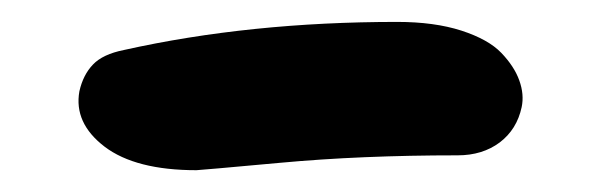

<svg xmlns="http://www.w3.org/2000/svg" viewBox="-20 -361 547 177"><path d="M161.1 -204.1Q105 -204.1 76.4 -225.8Q47.9 -247.6 53.2 -276.9Q56.6 -292 65.7 -301.5Q74.7 -311 94.2 -314.9Q210.4 -340.8 346.2 -340.8Q380.4 -340.8 405.3 -332.8Q430.2 -324.7 442.1 -312.3Q454.1 -299.8 458.7 -286.9Q463.4 -273.9 460.9 -262.2Q456.5 -241.7 440.7 -229.7Q424.8 -217.8 401.9 -217.8Q312.5 -217.8 238 -210.9Q163.6 -204.1 161.1 -204.1Z"/></svg>

Font: Shantell Sans Bouncy
Style: Italic
Weight: 600
Italic angle: -11.31°
Designer: Stephen Nixon, Anya Danilova, Shantell Martin
Foundry: Arrow Type
Version: Version 1.006;[9816181b4]